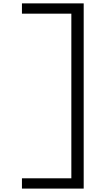

<svg xmlns="http://www.w3.org/2000/svg" viewBox="-20 -860 616 1120"><path d="M108 240.1V180.1H396.2V-780.3H108V-840.3H468.2V240.1H108Z"/></svg>

Font: Lohit Gujarati
Style: Regular
Weight: 400
Version: 2.92.4